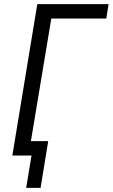

<svg xmlns="http://www.w3.org/2000/svg" viewBox="-20 -755 547 932"><path d="M107 157 133 0H40L161 -735H507L496 -665H229L130 -70H214L177 157Z"/></svg>

Font: Iosevka Fixed
Style: Italic
Weight: 400
Italic angle: -9°
Monospace: yes
Designer: Belleve Invis
Foundry: Belleve Invis
Version: Version 33.2.4